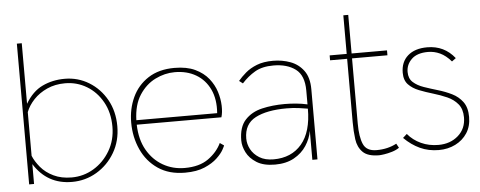

<svg xmlns="http://www.w3.org/2000/svg" viewBox="-47 -775 2242 897"><g transform="rotate(-5 1074.5 -326.5)"><path d="M57 -661H80V-377Q113 -433 160.5 -455.5Q208 -478 265 -478Q327 -478 378.5 -446.5Q430 -415 460.5 -360.5Q491 -306 491 -236Q491 -167 459 -112.5Q427 -58 374 -26.5Q321 5 258 5Q142 5 80 -94V-1H57ZM265 -457Q218 -457 180.5 -440Q143 -423 117.5 -396Q92 -369 80 -338V-133Q91 -106 114 -78.5Q137 -51 173.5 -33.5Q210 -16 258 -16Q314 -16 361.5 -44.5Q409 -73 438.5 -123Q468 -173 468 -236Q468 -302 440 -352Q412 -402 366 -429.5Q320 -457 265 -457Z M980 -103Q980 -101 970.5 -83.5Q961 -66 939 -45Q917 -24 880 -8Q843 8 788 8Q713 8 661.5 -27Q610 -62 583.5 -120.5Q557 -179 557 -247Q557 -311 582 -365Q607 -419 657 -451.5Q707 -484 780 -484Q838 -484 877 -465.5Q916 -447 939.5 -417.5Q963 -388 973.5 -354.5Q984 -321 985 -289Q986 -257 979 -235H582Q584 -165 612 -116Q640 -67 686 -40.5Q732 -14 788 -14Q857 -14 899 -44Q941 -74 961 -116ZM780 -464Q733 -464 688.5 -442Q644 -420 614 -374Q584 -328 582 -256H961Q966 -321 944 -367.5Q922 -414 879.5 -439Q837 -464 780 -464Z M1210 7Q1156 7 1123.5 -13.5Q1091 -34 1076.5 -63Q1062 -92 1062 -119Q1062 -182 1092.5 -215Q1123 -248 1172 -259.5Q1221 -271 1279 -271Q1304 -271 1331.5 -268.5Q1359 -266 1385 -260V-325Q1385 -396 1345.5 -425.5Q1306 -455 1242 -455Q1189 -455 1155 -435Q1121 -415 1093 -384L1076 -397Q1091 -415 1112.5 -433.5Q1134 -452 1165.5 -464.5Q1197 -477 1242 -477Q1285 -477 1323 -463Q1361 -449 1385 -416.5Q1409 -384 1409 -329V0H1385V-136Q1379 -100 1357.5 -67Q1336 -34 1299 -13.5Q1262 7 1210 7ZM1205 -18Q1289 -18 1337 -74.5Q1385 -131 1385 -240Q1369 -243 1342.5 -246.5Q1316 -250 1286 -250Q1193 -250 1139.5 -222Q1086 -194 1086 -126Q1086 -100 1099 -75.5Q1112 -51 1138.5 -34.5Q1165 -18 1205 -18Z M1698 6Q1645 6 1621.5 -17.5Q1598 -41 1593 -78.5Q1588 -116 1588 -159V-456H1508V-479H1588V-660H1611V-479H1777V-456H1611V-150Q1611 -88 1626 -53.5Q1641 -19 1688 -19Q1741 -19 1782 -41L1793 -21Q1779 -11 1759 -5Q1739 1 1722 3.5Q1705 6 1698 6Z M1978 6Q1930 6 1890 -12.5Q1850 -31 1816 -65L1835 -82Q1860 -52 1897 -35Q1934 -18 1978 -18Q2034 -18 2071 -50.5Q2108 -83 2108 -136Q2108 -175 2088.5 -198.5Q2069 -222 2038.5 -235.5Q2008 -249 1974 -259Q1940 -269 1909.5 -281Q1879 -293 1860 -313Q1841 -333 1841 -368Q1841 -419 1874 -448Q1907 -477 1965 -477Q2045 -477 2094 -415L2075 -401Q2050 -430 2023 -442.5Q1996 -455 1967 -455Q1916 -455 1890 -430Q1864 -405 1864 -370Q1864 -339 1883.5 -321.5Q1903 -304 1933.5 -293.5Q1964 -283 1998 -273Q2032 -263 2062.5 -248Q2093 -233 2112.5 -206.5Q2132 -180 2132 -136Q2132 -92 2111.5 -60.5Q2091 -29 2056 -11.5Q2021 6 1978 6Z"/></g></svg>

Font: Lil Grotesk Thin
Style: Regular
Weight: 100
Designer: Bastien Sozeau
Foundry: NBR — Bastien Sozeau
Version: Version 3.003; ttfautohint (v1.8.4.7-5d5b);gftools[0.9.33]